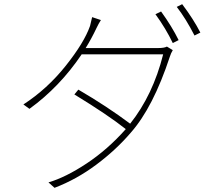

<svg xmlns="http://www.w3.org/2000/svg" viewBox="-20 -846 1040 919"><path d="M390 -616H737Q766 -616 779 -623L807 -606Q798 -591 793 -575Q713 -332 606 -211Q535 -128 440.5 -57.5Q346 13 241 53L212 27Q294 3 394.5 -63.5Q495 -130 582 -228Q498 -295 336 -394L355 -417Q492 -337 603 -254Q712 -391 761 -586H371Q266 -430 121 -325L92 -346Q206 -420 294.5 -531Q383 -642 411 -722Q412 -725 421 -764L463 -750Q452 -733 442 -712Q418 -661 390 -616ZM724 -778 751 -791Q803 -719 835 -654L807 -640Q774 -709 724 -778ZM826 -813 852 -826Q907 -753 939 -690L911 -676Q869 -758 826 -813Z"/></svg>

Font: Noto Sans Korean Thin
Style: Regular
Weight: 250
Designer: Ryoko NISHIZUKA  (kana & ideographs); Paul D. Hunt (Latin, Greek & Cyrillic); Wenlong ZHANG  (bopomofo); Sandoll Communi
Foundry: Adobe Systems Incorporated
Version: Version 1.0001;PS 1;hotconv 1.0.78;makeotf.lib2.5.61930